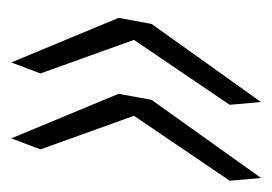

<svg xmlns="http://www.w3.org/2000/svg" viewBox="-102 -444 494 349"><g transform="rotate(-90 145.5 -270.0)"><path d="M-9 -100 109 -274 48 -444 68 -497 149 -302 138 -242 -4 -43ZM129 -100 247 -274 186 -444 206 -497 287 -302 276 -242 134 -43Z"/></g></svg>

Font: Georama Condensed Light
Style: Italic
Weight: 300
Width: 3
Italic angle: -9°
Designer: Jean-Baptiste Levee
Foundry: Production Type
Version: Version 1.000